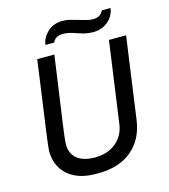

<svg xmlns="http://www.w3.org/2000/svg" viewBox="-125 -952 931 1060"><g transform="rotate(-15 341.0 -422.0)"><path d="M240 -686 216 -516Q198 -391 185.5 -300.5Q173 -210 173 -191Q173 -137 209 -108Q245 -79 311 -79Q383 -79 430.5 -118Q478 -157 487 -221L552 -686H650L585 -219Q570 -112 497.5 -51Q425 10 305 10H292Q190 10 132 -41Q74 -92 74 -180Q74 -193 86 -283Q98 -373 123 -548L142 -686ZM480 -750Q455 -750 435.5 -754.5Q416 -759 390 -768Q367 -776 350.5 -780Q334 -784 315 -784Q271 -784 256 -750H206Q212 -792 246 -823Q280 -854 331 -854Q351 -854 370 -849.5Q389 -845 422 -835Q442 -829 462 -824Q482 -819 496 -819Q541 -819 556 -854H606Q600 -809 565 -779.5Q530 -750 480 -750Z"/></g></svg>

Font: Chivo
Style: Italic
Weight: 400
Italic angle: -8.05°
Designer: Hector Gatti
Foundry: Omnibus-Type
Version: Version 1.007